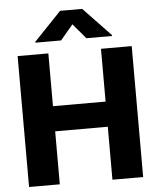

<svg xmlns="http://www.w3.org/2000/svg" viewBox="-61 -981 846 1033"><g transform="rotate(-5 362.0 -465.0)"><path d="M53.7 -707H219.7V-421.9H503.9V-707H669.9V0H503.9V-286.1H219.7V0H53.7ZM362.3 -851.6 293.9 -770.5H155.3V-775.4L302.7 -929.7H421.9L569.3 -775.4V-770.5H430.7Z"/></g></svg>

Font: Pretendard JP ExtraBold
Style: Regular
Weight: 800
Designer: Base glyphs from Inter by Rasmus Andersson; Hangeul glyphs from Noto Sans CJK(Source Han Sans) by Jang Soo-young and Kan
Foundry: Kil Hyung-jin
Version: Version 1.309